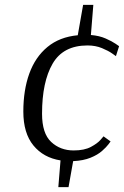

<svg xmlns="http://www.w3.org/2000/svg" viewBox="-20 -720 510 790"><path d="M457 -489Q457 -489 441.5 -500Q426 -511 399.5 -522Q373 -533 340 -533Q240 -533 196.5 -458Q153 -383 153 -252Q153 -171 190.5 -136Q228 -101 283 -101Q327 -101 354 -115.5Q381 -130 393.5 -144.5Q406 -159 406 -159L435 -138Q435 -138 426.5 -126.5Q418 -115 400 -99Q382 -83 352.5 -71Q323 -59 281 -57L262 50H220L229 -60Q159 -71 117.5 -121.5Q76 -172 76 -261Q76 -349 100.5 -417Q125 -485 175 -526.5Q225 -568 300 -575L322 -700H364L354 -576Q389 -573 415 -561.5Q441 -550 455.5 -540Q470 -530 470 -530Z"/></svg>

Font: Arsenal SC
Style: Italic
Weight: 400
Italic angle: -9.10001°
Designer: Andrij Shevchenko
Foundry: Stairsfor
Version: Version 2.001; ttfautohint (v1.8.4.7-5d5b)